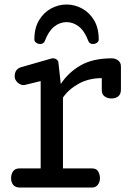

<svg xmlns="http://www.w3.org/2000/svg" viewBox="-20 -842 598 862"><path d="M69.8 0Q49.3 0 39.6 -11.7Q29.8 -23.4 29.8 -42Q29.8 -60.1 38.8 -73Q47.9 -85.9 66.9 -85.9H162.6V-478L92.8 -460.9Q89.8 -460 85.9 -460Q71.3 -460 58.6 -471.9Q45.9 -483.9 45.9 -499Q45.9 -531.2 73.7 -540L210 -579.1Q212.4 -579.1 212.6 -579.6Q212.9 -580.1 214.8 -580.1H217.8Q228 -580.1 235.4 -574Q242.7 -567.9 242.7 -557.1L252.9 -464.8Q286.6 -516.6 341.6 -548.3Q396.5 -580.1 481.9 -580.1Q498 -580.1 510.5 -570.6Q522.9 -561 522.9 -543.9V-439.9Q522.9 -419.4 511.2 -409.7Q499.5 -399.9 481 -399.9Q462.9 -399.9 450 -408.9Q437 -418 437 -437V-491.2Q377.9 -491.2 332.3 -465.6Q286.6 -439.9 262.7 -403.8V-85.9H393.6Q412.1 -85.9 420.4 -72.8Q428.7 -59.6 428.7 -41Q428.7 -24.9 419.2 -12.5Q409.7 0 392.6 0ZM160.2 -644.5Q150.9 -644.5 142.6 -650.1Q134.3 -655.8 134.3 -664.6Q134.3 -716.3 155.3 -751.2Q176.3 -786.1 209.5 -804Q242.7 -821.8 278.8 -821.8Q314.9 -821.8 348.1 -804Q381.3 -786.1 402.3 -751.2Q423.3 -716.3 423.3 -664.6Q423.3 -655.8 415.3 -650.1Q407.2 -644.5 397.5 -644.5Q381.3 -644.5 376.5 -658.2Q359.9 -702.6 334.2 -722.7Q308.6 -742.7 278.8 -742.7Q249 -742.7 223.6 -722.7Q198.2 -702.6 181.2 -658.2Q176.3 -644.5 160.2 -644.5Z"/></svg>

Font: Cutive
Style: Regular
Weight: 400
Version: Version 1.100; ttfautohint (v1.8.4.7-5d5b)